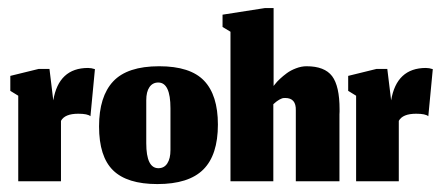

<svg xmlns="http://www.w3.org/2000/svg" viewBox="-20 -457 1111 484"><path d="M133.7 0V-152.3Q143.3 -170.3 177.3 -170.3Q201 -170.3 208 -164L219.3 -282.7Q210.3 -285.7 202 -285.7Q128 -285.7 114.3 -204L104.7 -283.3H77.7L6 -265.7V-228L26 -215.7V0Z M379.3 -33Q348.7 -33 348.7 -96V-204.3Q348.7 -225.7 356.7 -237.3Q364.7 -249 379 -249Q409.7 -249 409.7 -184V-78.7Q409.7 -57.3 401.8 -45.2Q394 -33 379.3 -33ZM376.7 7Q455.7 7 492.5 -29.7Q529.3 -66.3 529.3 -143Q529.3 -217 494.5 -253.5Q459.7 -290 381.3 -290Q301 -290 265.3 -251.8Q229.7 -213.7 229.7 -138.3Q229.7 -62.3 265 -27.7Q300.3 7 376.7 7Z M669 0V-194.3Q669.3 -194.7 672.5 -197.3Q675.7 -200 676.5 -200.7Q677.3 -201.3 680.2 -203.3Q683 -205.3 684.5 -206Q686 -206.7 688.7 -208Q691.3 -209.3 693.8 -209.7Q696.3 -210 699 -210Q726.7 -210 725.7 -178.7V0H835.7V-169Q835.7 -171.3 836 -175.3Q836 -179.3 836 -181.3Q836 -240 817.2 -265Q798.3 -290 752.7 -290Q739.7 -290 726.2 -284.8Q712.7 -279.7 703 -272.5Q693.3 -265.3 685.5 -258Q677.7 -250.7 673.7 -245.3L669.7 -240.3V-436.7H648L541 -420V-389L561 -377V0Z M985.3 0V-152.3Q995 -170.3 1029 -170.3Q1052.7 -170.3 1059.7 -164L1071 -282.7Q1062 -285.7 1053.7 -285.7Q979.7 -285.7 966 -204L956.3 -283.3H929.3L857.7 -265.7V-228L877.7 -215.7V0Z"/></svg>

Font: Jomhuria
Style: Regular
Weight: 400
Designer: Arabic design by Kourosh Beigpour, Latin design by Eben Sorkin, engineering by Lasse Fister and Khaled Hosney
Version: Version 1.0000